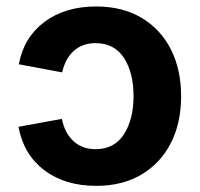

<svg xmlns="http://www.w3.org/2000/svg" viewBox="-20 -573 628 603"><path d="M282.2 10.7Q183.6 10.7 118.7 -38.8Q53.7 -88.4 38.1 -174.8L174.3 -199.7Q183.1 -155.8 210.4 -130.1Q237.8 -104.5 280.3 -104.5Q338.9 -104.5 369.1 -151.1Q399.4 -197.8 399.4 -271Q399.4 -345.2 369.1 -391.4Q338.9 -437.5 280.3 -437.5Q238.3 -437.5 211.4 -412.8Q184.6 -388.2 175.3 -345.7L39.1 -371.1Q54.7 -455.6 119.6 -504.2Q184.6 -552.7 282.2 -552.7Q364.3 -552.7 424.1 -517.3Q483.9 -481.9 516.4 -418.5Q548.8 -355 548.8 -270.5Q548.8 -186.5 516.4 -123.3Q483.9 -60.1 424.1 -24.7Q364.3 10.7 282.2 10.7Z"/></svg>

Font: Inter
Style: Bold
Weight: 700
Designer: Rasmus Andersson
Foundry: rsms
Version: Version 4.001;git-9221beed3